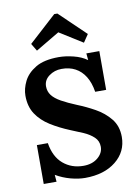

<svg xmlns="http://www.w3.org/2000/svg" viewBox="-84 -786 617 854"><g transform="rotate(-10 224.5 -358.5)"><path d="M341 -357.5Q334.4 -399.3 317 -427.4Q299.6 -455.4 272.8 -469.7Q246.1 -484 210.9 -483.7Q179 -483.7 154.4 -465.5Q129.8 -447.4 129.8 -419.1Q129.8 -396 143 -378.6Q156.2 -361.2 183.4 -346Q210.5 -330.8 251.6 -313.9Q289.7 -298.9 329.3 -276.9Q368.9 -254.9 395.9 -221.7Q422.8 -188.5 422.8 -139.7Q422.8 -72.6 370 -30.3Q317.2 12.1 230.7 12.1Q200.6 12.1 165.4 2.6Q130.2 -7 99.7 -24.9L102.3 6.6H44.4V-169.1H93.9Q104.1 -106 141.9 -74.1Q179.7 -42.2 232.9 -42.2Q272.8 -42.2 297.9 -63.1Q323.1 -84 323.1 -112.6Q323.1 -139 304.7 -156.2Q286.4 -173.5 258.7 -185.6Q231 -197.7 202.8 -208.7Q154.4 -228.5 115.9 -252.7Q77.4 -276.9 54.8 -311Q32.3 -345.1 32.3 -394.2Q32.3 -425.4 48.6 -458.6Q64.9 -491.7 103.2 -514.7Q141.5 -537.6 207.9 -537.6Q238 -537.6 273.7 -528.8Q309.5 -520 334.8 -501.7L331.9 -532.5H390.5V-357.5ZM329.7 -581.2 225.2 -646.5 117.7 -582.7 97.5 -616.4 221.5 -729.4H235.8L353.5 -616.4Z"/></g></svg>

Font: Parastoo
Style: Regular
Weight: 400
Foundry: Saber Rastikerdar (saber.rastikerdar@gmail.com)
Version: Version 3.000